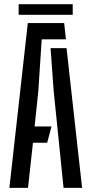

<svg xmlns="http://www.w3.org/2000/svg" viewBox="-20 -912 444 932"><path d="M25.5 0 115 -800H291.5L300 -721H182.5L166 -469.5L148 -298H230L209 -219H140L116 0ZM288.5 0 240.5 -470.5 225.5 -678.5H303L378.5 0ZM70.5 -891.5H333V-840H70.5Z"/></svg>

Font: Big Shoulders Stencil Text Medium
Style: Regular
Weight: 500
Designer: Patric King
Foundry: XO Type Co
Version: Version 1.000